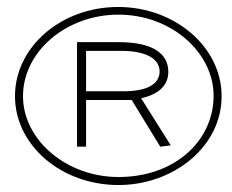

<svg xmlns="http://www.w3.org/2000/svg" viewBox="-20 -551 665 551"><path d="M320 -20C477 -20 616 -129 616 -275C616 -416 482 -531 319 -531C155 -531 23 -416 23 -275C23 -134 156 -20 320 -20ZM320 -43C170 -43 46 -150 46 -275C46 -403 170 -509 320 -509C471 -509 593 -401 593 -276C593 -149 484 -43 320 -43ZM440 -130 470 -134 385 -269C430 -279 463 -302 463 -345C463 -393 425 -430 321 -430H201V-130H227V-264H358ZM227 -289V-405H329C401 -405 438 -381 438 -346C438 -312 407 -289 333 -289Z"/></svg>

Font: Inconsolata Expanded ExtraLight
Style: Regular
Weight: 200
Width: 7
Monospace: yes
Designer: Raph Levien, Cyreal, Brenton Simpson
Foundry: Raph Levien, Cyreal, Google
Version: Version 3.100